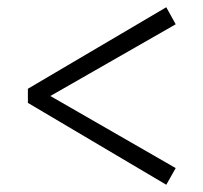

<svg xmlns="http://www.w3.org/2000/svg" viewBox="-20 -594 561 530"><path d="M57 -310V-349L439 -574L465 -527L119 -329L465 -130L439 -84Z"/></svg>

Font: Source Serif 4 Subhead
Style: Regular
Weight: 400
Designer: Frank Grießhammer
Foundry: Adobe Systems Incorporated
Version: Version 4.004;hotconv 1.0.117;makeotfexe 2.5.65602